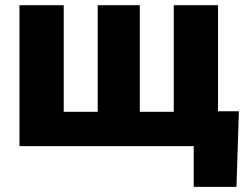

<svg xmlns="http://www.w3.org/2000/svg" viewBox="-20 -561 944 737"><path d="M54.7 -541H224.6V-131.8H355V-541H516.6V-131.8H647V-541H816.9V0H54.7ZM723.6 156.2V0H679.2V-133.8H897L887.7 156.2Z"/></svg>

Font: Inter 17pt ExtraBold
Style: Regular
Weight: 800
Version: Version 4.001;git-66647c0bb